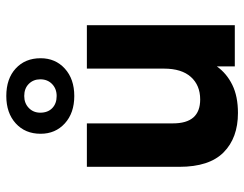

<svg xmlns="http://www.w3.org/2000/svg" viewBox="-103 -663 776 610"><g transform="rotate(-90 285.0 -358.0)"><path d="M60 0ZM231 10Q152 10 106 -35.5Q60 -81 60 -176V-470H198V-197Q198 -153 217 -131.5Q236 -110 274 -110Q319 -110 345.5 -139.5Q372 -169 372 -225V-470H510V0H379V-57Q357 -26 320.5 -8Q284 10 231 10ZM285 -510Q231 -510 198 -540Q165 -570 165 -617Q165 -666 198 -696Q231 -726 285 -726Q340 -726 372.5 -696Q405 -666 405 -617Q405 -570 372 -540Q339 -510 285 -510ZM285 -566Q308 -566 323 -580.5Q338 -595 338 -618Q338 -640 323.5 -654.5Q309 -669 285 -669Q262 -669 247 -654.5Q232 -640 232 -618Q232 -594 246.5 -580Q261 -566 285 -566Z"/></g></svg>

Font: Gantari
Style: Bold
Weight: 700
Designer: Anugrah Pasau
Foundry: Lafontype
Version: Version 1.000; ttfautohint (v1.6)